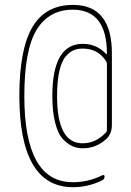

<svg xmlns="http://www.w3.org/2000/svg" viewBox="-20 -655 540 790"><path d="M419.9 -119.1V-391.6Q419.9 -397.5 417 -402.3Q383.8 -455.1 320.3 -455.1Q300.8 -455.1 284.2 -448.7Q267.6 -442.4 251 -423.8Q234.4 -405.3 224.6 -363.8Q214.8 -322.3 214.8 -259.8Q214.8 -64.5 320.3 -65.4Q375 -65.4 417 -111.3Q419.9 -114.3 419.9 -119.1ZM280.3 115.2Q60.5 115.2 59.6 -259.8Q59.6 -452.1 113.3 -543.5Q167 -634.8 280.3 -634.8Q440.4 -634.8 440.4 -434.6V-141.6Q440.4 -102.5 415 -81.1Q375 -44.9 320.3 -44.9Q298.8 -44.9 279.8 -52.7Q260.7 -60.5 240.2 -81.1Q219.7 -101.6 207.5 -147.9Q195.3 -194.3 195.3 -259.8Q195.3 -474.6 320.3 -474.6Q377.9 -474.6 417 -432.6Q418 -431.6 418.9 -431.6Q419.9 -431.6 419.9 -432.6V-434.6Q419.9 -614.3 280.3 -615.2Q181.6 -615.2 130.9 -532.7Q80.1 -450.2 80.1 -259.8Q80.1 95.7 280.3 94.7Q343.8 94.7 400.4 66.4Q410.2 62.5 410.2 71.3Q410.2 82 400.4 86.9Q343.8 115.2 280.3 115.2Z"/></svg>

Font: Rounded Mgen+ 1mn thin
Style: Regular
Weight: 100
Designer: [Source Han Sans]
Ryoko NISHIZUKA  (kana & ideographs); Paul D. Hunt (Latin, Greek & Cyrillic); Wenlong ZHANG  (bopomofo
Version: Version 1.059.20150602